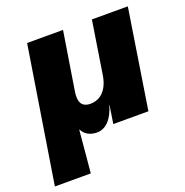

<svg xmlns="http://www.w3.org/2000/svg" viewBox="-139 -603 861 894"><g transform="rotate(-20 291.5 -156.0)"><path d="M-17 180 90 -492H268L222 -204Q218 -179 221.5 -161Q225 -143 237.5 -134Q250 -125 271 -125Q297 -125 317.5 -137.5Q338 -150 351.5 -174Q365 -198 370 -231L411 -492H589L512 0H338L352 -90H351Q337 -41 312 -15Q287 11 254 11Q229 11 210 0.5Q191 -10 182 -29H180L161 180Z"/></g></svg>

Font: Nunito Sans 12pt ExtraLight 12pt Black
Style: Italic
Weight: 900
Italic angle: -9°
Version: Version 3.101;gftools[0.9.27]